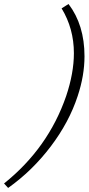

<svg xmlns="http://www.w3.org/2000/svg" viewBox="-122 -759 436 945"><path d="M-82 166 -102.1 144Q115.2 -29.8 203.6 -286.1Q241.7 -399.4 241.7 -497.1Q241.7 -618.2 181.2 -717.8L215.3 -739.3Q293.9 -636.2 293.9 -481.9Q293.9 -387.2 260.3 -286.1Q218.3 -157.7 127.7 -38.1Q37.1 81.5 -82 166Z"/></svg>

Font: Elstob ExtraLight
Style: Italic
Weight: 200
Italic angle: -20°
Designer: Peter S. Baker
Version: Version 1.015